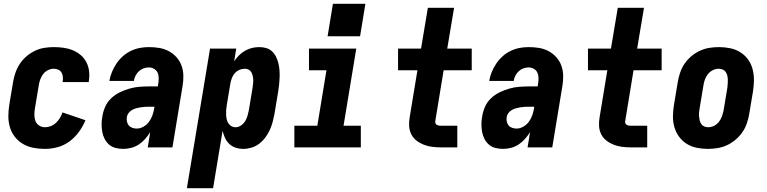

<svg xmlns="http://www.w3.org/2000/svg" viewBox="-20 -776 4040 1011"><path d="M217 8Q186 8 156.5 2.5Q127 -3 102 -17.5Q77 -32 59 -54.5Q41 -77 32.5 -105Q24 -133 24 -163.5Q24 -194 29 -225L49 -345Q53 -369 61.5 -393.5Q70 -418 84.5 -440Q99 -462 119.5 -479.5Q140 -497 164 -508.5Q188 -520 213.5 -524Q239 -528 263 -528Q289 -528 314.5 -524.5Q340 -521 363 -511.5Q386 -502 404.5 -486.5Q423 -471 434.5 -449Q446 -427 449 -402Q452 -377 448 -350Q448 -349 447.5 -347Q447 -345 447 -344H310Q310 -344 310 -345Q310 -346 310 -346Q312 -359 311 -371.5Q310 -384 304 -394Q298 -404 287 -409Q276 -414 263 -414Q248 -414 232.5 -406.5Q217 -399 207 -385.5Q197 -372 191.5 -356.5Q186 -341 184 -326L164 -206Q161 -189 161 -171.5Q161 -154 166.5 -139Q172 -124 186 -115Q200 -106 217 -106Q232 -106 247.5 -112Q263 -118 275 -129.5Q287 -141 295.5 -155Q304 -169 309 -184L430 -143Q417 -111 396 -82Q375 -53 346 -31.5Q317 -10 283.5 -1Q250 8 217 8Z M629 8Q608 8 588.5 3Q569 -2 554.5 -14.5Q540 -27 531 -44.5Q522 -62 518.5 -81.5Q515 -101 515 -121.5Q515 -142 519 -163Q523 -189 534 -214Q545 -239 565.5 -258.5Q586 -278 611 -290Q636 -302 662 -309.5Q688 -317 714.5 -319Q741 -321 766 -321H811L814 -339Q816 -353 815.5 -368Q815 -383 809 -395Q803 -407 790.5 -414Q778 -421 764 -421Q750 -421 736 -416Q722 -411 711 -400.5Q700 -390 693.5 -377Q687 -364 685 -350H556Q560 -374 569.5 -397Q579 -420 593 -441Q607 -462 626.5 -479.5Q646 -497 669 -508Q692 -519 716 -523.5Q740 -528 764 -528Q792 -528 819 -523.5Q846 -519 869 -506.5Q892 -494 909.5 -474.5Q927 -455 936 -430Q945 -405 945.5 -377Q946 -349 941 -321L888 0H758L771 -80Q759 -61 744 -44Q729 -27 710.5 -15Q692 -3 671 2.5Q650 8 629 8ZM700 -99Q718 -99 735.5 -109Q753 -119 764.5 -134.5Q776 -150 782.5 -168.5Q789 -187 792 -205L793 -214H766Q755 -214 743.5 -213.5Q732 -213 720.5 -211Q709 -209 697.5 -206Q686 -203 675.5 -197Q665 -191 657.5 -181.5Q650 -172 648 -160Q646 -148 648.5 -136Q651 -124 658 -115.5Q665 -107 676.5 -103Q688 -99 700 -99Z M964 215 1086 -520H1224L1213 -453Q1224 -470 1238.5 -484.5Q1253 -499 1270.5 -509Q1288 -519 1307 -523.5Q1326 -528 1345 -528Q1364 -528 1381.5 -523Q1399 -518 1412 -506Q1425 -494 1433 -478Q1441 -462 1445.5 -444.5Q1450 -427 1451.5 -408.5Q1453 -390 1452.5 -371Q1452 -352 1450 -333Q1448 -314 1445 -295L1425 -175Q1421 -154 1415.5 -133Q1410 -112 1400.5 -91.5Q1391 -71 1377 -52Q1363 -33 1344.5 -19Q1326 -5 1304 1.5Q1282 8 1261 8Q1240 8 1220.5 1.5Q1201 -5 1187 -18.5Q1173 -32 1165 -49.5Q1157 -67 1152 -87L1102 215ZM1221 -106Q1235 -106 1248.5 -115Q1262 -124 1270.5 -137.5Q1279 -151 1283 -165.5Q1287 -180 1290 -194L1310 -314Q1311 -325 1312.5 -335.5Q1314 -346 1313.5 -356.5Q1313 -367 1310.5 -377.5Q1308 -388 1303 -396.5Q1298 -405 1289 -409.5Q1280 -414 1269 -414Q1255 -414 1241.5 -408.5Q1228 -403 1218 -392.5Q1208 -382 1202.5 -368.5Q1197 -355 1194 -342L1174 -222Q1172 -209 1171 -197Q1170 -185 1170.5 -173Q1171 -161 1173.5 -149Q1176 -137 1182 -127.5Q1188 -118 1198 -112Q1208 -106 1221 -106Z M1530 0V-114H1651L1699 -406H1607V-520H1856L1789 -114H1880V0ZM1705 -585 1733 -756H1904L1876 -585Z M2301 0Q2277 0 2254.5 -3Q2232 -6 2211.5 -14Q2191 -22 2173.5 -35.5Q2156 -49 2146 -68.5Q2136 -88 2134.5 -110.5Q2133 -133 2137 -157L2178 -406H2076V-520H2197L2233 -735H2371L2335 -520H2464V-406H2316L2272 -138Q2271 -132 2273 -127Q2275 -122 2279.5 -119Q2284 -116 2289.5 -115Q2295 -114 2301 -114H2388V0Z M2629 8Q2608 8 2588.5 3Q2569 -2 2554.5 -14.5Q2540 -27 2531 -44.5Q2522 -62 2518.5 -81.5Q2515 -101 2515 -121.5Q2515 -142 2519 -163Q2523 -189 2534 -214Q2545 -239 2565.5 -258.5Q2586 -278 2611 -290Q2636 -302 2662 -309.5Q2688 -317 2714.5 -319Q2741 -321 2766 -321H2811L2814 -339Q2816 -353 2815.5 -368Q2815 -383 2809 -395Q2803 -407 2790.5 -414Q2778 -421 2764 -421Q2750 -421 2736 -416Q2722 -411 2711 -400.5Q2700 -390 2693.5 -377Q2687 -364 2685 -350H2556Q2560 -374 2569.5 -397Q2579 -420 2593 -441Q2607 -462 2626.5 -479.5Q2646 -497 2669 -508Q2692 -519 2716 -523.5Q2740 -528 2764 -528Q2792 -528 2819 -523.5Q2846 -519 2869 -506.5Q2892 -494 2909.5 -474.5Q2927 -455 2936 -430Q2945 -405 2945.5 -377Q2946 -349 2941 -321L2888 0H2758L2771 -80Q2759 -61 2744 -44Q2729 -27 2710.5 -15Q2692 -3 2671 2.5Q2650 8 2629 8ZM2700 -99Q2718 -99 2735.5 -109Q2753 -119 2764.5 -134.5Q2776 -150 2782.5 -168.5Q2789 -187 2792 -205L2793 -214H2766Q2755 -214 2743.5 -213.5Q2732 -213 2720.5 -211Q2709 -209 2697.5 -206Q2686 -203 2675.5 -197Q2665 -191 2657.5 -181.5Q2650 -172 2648 -160Q2646 -148 2648.5 -136Q2651 -124 2658 -115.5Q2665 -107 2676.5 -103Q2688 -99 2700 -99Z M3301 0Q3277 0 3254.5 -3Q3232 -6 3211.5 -14Q3191 -22 3173.5 -35.5Q3156 -49 3146 -68.5Q3136 -88 3134.5 -110.5Q3133 -133 3137 -157L3178 -406H3076V-520H3197L3233 -735H3371L3335 -520H3464V-406H3316L3272 -138Q3271 -132 3273 -127Q3275 -122 3279.5 -119Q3284 -116 3289.5 -115Q3295 -114 3301 -114H3388V0Z M3707 8Q3707 8 3707 8Q3707 8 3707 8Q3677 8 3648 2Q3619 -4 3595.5 -19Q3572 -34 3555.5 -56.5Q3539 -79 3531 -107Q3523 -135 3523.5 -164.5Q3524 -194 3529 -225L3549 -345Q3553 -369 3561.5 -394Q3570 -419 3585 -441Q3600 -463 3621 -480.5Q3642 -498 3666 -509Q3690 -520 3715.5 -524Q3741 -528 3766 -528Q3766 -528 3766 -528Q3766 -528 3766 -528Q3796 -528 3825 -522Q3854 -516 3878 -501Q3902 -486 3918.5 -463.5Q3935 -441 3942.5 -413Q3950 -385 3950 -355.5Q3950 -326 3945 -295L3925 -175Q3921 -151 3912.5 -126Q3904 -101 3888.5 -79Q3873 -57 3852 -39.5Q3831 -22 3807 -11Q3783 0 3757.5 4Q3732 8 3707 8ZM3709 -106Q3725 -106 3740 -113.5Q3755 -121 3765.5 -134.5Q3776 -148 3781.5 -163.5Q3787 -179 3790 -194L3810 -314Q3811 -325 3812 -336Q3813 -347 3812.5 -357.5Q3812 -368 3809.5 -378.5Q3807 -389 3801 -397.5Q3795 -406 3785 -410Q3775 -414 3764 -414Q3749 -414 3733.5 -406.5Q3718 -399 3707.5 -385.5Q3697 -372 3691.5 -356.5Q3686 -341 3684 -326L3664 -206Q3662 -195 3661 -184Q3660 -173 3661 -162.5Q3662 -152 3664.5 -141.5Q3667 -131 3673 -122.5Q3679 -114 3688.5 -110Q3698 -106 3709 -106Z"/></svg>

Font: Iosevka SS04 Heavy
Style: Italic
Weight: 900
Italic angle: -9°
Monospace: yes
Designer: Belleve Invis
Foundry: Belleve Invis
Version: Version 19.0.0; ttfautohint (v1.8.4)